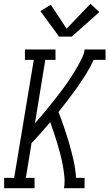

<svg xmlns="http://www.w3.org/2000/svg" viewBox="-20 -997 579 1017"><path d="M2 0V-55H55L159 -680H112V-735H274V-680H220L165 -344Q181 -362 196.5 -380Q212 -398 227 -416.5Q242 -435 257 -454Q272 -473 287 -492Q302 -511 316 -530Q330 -549 343.5 -569Q357 -589 369.5 -609Q382 -629 393.5 -649.5Q405 -670 415 -691Q425 -712 429 -735H539V-680H476Q459 -642 437 -607Q415 -572 391 -537.5Q367 -503 341.5 -469.5Q316 -436 290 -404Q306 -362 320.5 -319.5Q335 -277 347.5 -233.5Q360 -190 370 -145.5Q380 -101 383 -55H428V0H319Q324 -31 321 -61.5Q318 -92 312.5 -122Q307 -152 299.5 -180.5Q292 -209 283.5 -237.5Q275 -266 265.5 -294Q256 -322 246 -350Q222 -322 197.5 -294Q173 -266 147 -239L117 -55H163V0ZM293 -803 194 -938 249 -972 333 -845 459 -977 506 -933 360 -803Z"/></svg>

Font: Iosevka Curly Slab LtObl
Style: Regular
Weight: 300
Italic angle: -9°
Monospace: yes
Designer: Belleve Invis
Foundry: Belleve Invis
Version: Version 11.0.0; ttfautohint (v1.8.3)